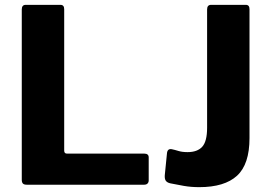

<svg xmlns="http://www.w3.org/2000/svg" viewBox="-20 -762 1114 792"><path d="M69.8 -722.7Q69.8 -742 85.9 -742H229.4Q244.8 -742 244.8 -724.2V-140.9Q244.8 -128.4 255.9 -128.4H574.8Q593.4 -128.4 593.4 -112.8V-17.7Q593.4 -10.1 588.7 -5.1Q584 0 573.6 0H91.6Q78.8 0 74.3 -5Q69.8 -10 69.8 -20.7V-722.7ZM1009.2 -192.5Q1009.2 -84.4 957.8 -37.2Q906.4 10 802 10Q768.1 10 738.3 4.8Q708.6 -0.3 682.9 -5.7Q670.2 -8.4 664.4 -15.8Q658.7 -23.1 659.7 -39L668.7 -129.1Q670.4 -149.6 688.1 -146.6Q701.2 -143.9 716.4 -139.2Q731.7 -134.5 753.7 -134.5Q794.1 -134.5 814.2 -156.6Q834.3 -178.8 834.3 -235.2V-723Q834.3 -742 850.8 -742H994.1Q1009.2 -742 1009.2 -724.2V-192.5Z"/></svg>

Font: Libre Franklin Thin
Style: Regular
Weight: 100
Designer: Pablo Impallari, Rodrigo Fuenzalida, Nhung Nguyen
Foundry: Impallari Type
Version: Version 3.000